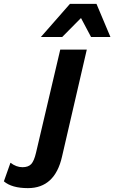

<svg xmlns="http://www.w3.org/2000/svg" viewBox="-183 -756 590 991"><path d="M28 -565 178 -736H315L387 -565H287L235 -663L138 -565ZM-39 215Q-122 215 -163 180L-129 84Q-99 107 -67 107Q-37 107 -22 91Q-7 75 3 32L128 -500H265L137 53Q100 215 -39 215Z"/></svg>

Font: Elaine Sans SemiBold
Style: Italic
Weight: 600
Italic angle: -13°
Designer: Wei Huang
Foundry: Wei Huang
Version: Version 2.001;December 24, 2019;FontCreator 12.0.0.2547 64-b